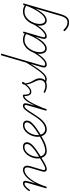

<svg xmlns="http://www.w3.org/2000/svg" viewBox="1354 -2410 1574 4323"><g transform="rotate(-90 2141.5 -248.0)"><path d="M497 17Q478 17 464.5 10.5Q451 4 444 -9.5Q437 -23 437.5 -45.5Q438 -68 447 -98L520 -345Q535 -394 534 -424.5Q533 -455 517.5 -469.5Q502 -484 475 -484Q444 -484 403 -464.5Q362 -445 315 -397.5Q268 -350 218.5 -267.5Q169 -185 121 -56L104 0Q103 8 98.5 11.5Q94 15 83 15Q73 15 68 11Q63 7 65 0L181 -402Q194 -444 191.5 -464Q189 -484 168 -484Q149 -484 126 -469.5Q103 -455 78.5 -428.5Q54 -402 28 -366Q24 -360 19 -360Q14 -360 7 -364Q1 -369 0.5 -374Q0 -379 3 -384Q28 -421 57 -452Q86 -483 116 -501Q146 -519 175 -519Q194 -519 206.5 -512.5Q219 -506 226 -492Q233 -478 232 -456.5Q231 -435 222 -404L173 -236Q214 -317 255.5 -371.5Q297 -426 337 -458.5Q377 -491 412.5 -505Q448 -519 476 -519Q512 -519 537 -502.5Q562 -486 570.5 -449.5Q579 -413 560 -350L485 -99Q472 -57 476 -37.5Q480 -18 506 -18Q514 -18 517.5 -12.5Q521 -7 520 -0.5Q519 6 513 11.5Q507 17 497 17Z M495 17Q486 17 482.5 11.5Q479 6 480.5 -0.5Q482 -7 488.5 -12.5Q495 -18 507 -18Q522 -18 549.5 -28Q577 -38 624.5 -65Q672 -92 746 -139Q752 -143 757.5 -140.5Q763 -138 766 -132Q769 -126 767.5 -119Q766 -112 759 -108Q683 -59 632 -31.5Q581 -4 549 6.5Q517 17 495 17Z M753 -141Q839 -193 897.5 -235Q956 -277 992 -311.5Q1028 -346 1044.5 -374.5Q1061 -403 1061 -428Q1061 -454 1045 -469.5Q1029 -485 996 -485Q946 -485 905 -457.5Q864 -430 834.5 -386Q805 -342 789 -291Q773 -240 773 -193Q773 -152 783 -119.5Q793 -87 811 -64.5Q829 -42 853 -30Q877 -18 907 -18Q914 -18 916.5 -12.5Q919 -7 917 -0.5Q915 6 910.5 11.5Q906 17 900 17Q845 17 808.5 -12Q772 -41 753.5 -88Q735 -135 735 -191Q735 -245 754 -302.5Q773 -360 808 -409Q843 -458 891.5 -488.5Q940 -519 1000 -519Q1038 -519 1060.5 -505.5Q1083 -492 1092 -471.5Q1101 -451 1101 -430Q1101 -397 1082.5 -363Q1064 -329 1024 -291.5Q984 -254 921 -209.5Q858 -165 769 -110Z M899 17Q890 17 886 11.5Q882 6 882.5 -1Q883 -8 889.5 -13Q896 -18 906 -18Q973 -18 1054.5 -49.5Q1136 -81 1239 -145L1251 -113Q1183 -70 1122 -40.5Q1061 -11 1005.5 3Q950 17 899 17Z M1241 -141Q1327 -193 1385.5 -235Q1444 -277 1480 -311.5Q1516 -346 1532.5 -374.5Q1549 -403 1549 -428Q1549 -454 1533 -469.5Q1517 -485 1484 -485Q1434 -485 1393 -457.5Q1352 -430 1322.5 -386Q1293 -342 1277 -291Q1261 -240 1261 -193Q1261 -152 1271 -119.5Q1281 -87 1299 -64.5Q1317 -42 1341 -30Q1365 -18 1395 -18Q1402 -18 1404.5 -12.5Q1407 -7 1405 -0.5Q1403 6 1398.5 11.5Q1394 17 1388 17Q1333 17 1296.5 -12Q1260 -41 1241.5 -88Q1223 -135 1223 -191Q1223 -245 1242 -302.5Q1261 -360 1296 -409Q1331 -458 1379.5 -488.5Q1428 -519 1488 -519Q1526 -519 1548.5 -505.5Q1571 -492 1580 -471.5Q1589 -451 1589 -430Q1589 -397 1570.5 -363Q1552 -329 1512 -291.5Q1472 -254 1409 -209.5Q1346 -165 1257 -110Z M1388 17Q1379 17 1374.5 11.5Q1370 6 1370.5 -0.5Q1371 -7 1377.5 -12.5Q1384 -18 1395 -18Q1425 -18 1459.5 -31Q1494 -44 1531 -72.5Q1568 -101 1609.5 -149Q1651 -197 1693 -267Q1743 -347 1776.5 -396.5Q1810 -446 1834 -472.5Q1858 -499 1878 -509Q1898 -519 1921 -519Q1932 -519 1933.5 -513.5Q1935 -508 1932 -501.5Q1929 -495 1924.5 -489.5Q1920 -484 1918 -484Q1902 -484 1887.5 -476.5Q1873 -469 1853 -445.5Q1833 -422 1801 -375Q1769 -328 1719 -248Q1683 -190 1649 -146Q1615 -102 1581.5 -71Q1548 -40 1516 -20.5Q1484 -1 1452.5 8Q1421 17 1388 17Z M1830 15Q1820 15 1815 11Q1810 7 1812 0L1928 -402Q1941 -444 1938.5 -464Q1936 -484 1915 -484Q1907 -484 1902.5 -489.5Q1898 -495 1899.5 -501.5Q1901 -508 1907 -513.5Q1913 -519 1921 -519Q1941 -519 1953.5 -512.5Q1966 -506 1972.5 -492Q1979 -478 1978.5 -456.5Q1978 -435 1969 -404L1924 -249Q1965 -335 1996.5 -388Q2028 -441 2054.5 -469Q2081 -497 2104 -508Q2127 -519 2149 -519Q2158 -519 2160.5 -514Q2163 -509 2161.5 -502Q2160 -495 2154 -490Q2148 -485 2139 -485Q2115 -485 2087.5 -459.5Q2060 -434 2026.5 -382.5Q1993 -331 1955.5 -254Q1918 -177 1874 -72L1851 0Q1850 8 1845.5 11.5Q1841 15 1830 15Z M2238 -330Q2204 -330 2182.5 -347Q2161 -364 2151 -398Q2141 -432 2140 -485L2149 -519Q2160 -519 2166 -515Q2172 -511 2172 -503Q2173 -450 2179 -418.5Q2185 -387 2200.5 -374Q2216 -361 2240 -361Q2267 -361 2293 -377Q2319 -393 2346.5 -420Q2374 -447 2401 -481Q2406 -487 2410.5 -486Q2415 -485 2418 -480.5Q2421 -476 2421.5 -470.5Q2422 -465 2418 -460Q2389 -423 2359.5 -394Q2330 -365 2300 -347.5Q2270 -330 2238 -330Z M2525 17Q2513 17 2499.5 14.5Q2486 12 2471 7.5Q2456 3 2440 -4L2469 -27Q2480 -23 2491.5 -21Q2503 -19 2513.5 -18.5Q2524 -18 2535 -18Q2544 -18 2548.5 -12.5Q2553 -7 2551.5 -0.5Q2550 6 2543 11.5Q2536 17 2525 17ZM2370 19Q2331 19 2292 8.5Q2253 -2 2222 -22Q2214 -27 2213.5 -34Q2213 -41 2219 -46Q2226 -54 2230.5 -54Q2235 -54 2244 -49Q2277 -31 2308 -23Q2339 -15 2372 -15Q2434 -15 2467 -48Q2500 -81 2500 -137Q2500 -163 2492.5 -187Q2485 -211 2473.5 -236Q2462 -261 2449 -288Q2436 -315 2424.5 -344Q2413 -373 2406 -407Q2399 -441 2399 -481Q2399 -513 2413 -526.5Q2427 -540 2442 -540Q2451 -540 2455 -535.5Q2459 -531 2459 -524Q2459 -515 2451 -500Q2443 -485 2425 -462Q2430 -424 2439.5 -392.5Q2449 -361 2462 -336Q2475 -311 2489 -288.5Q2503 -266 2514.5 -243Q2526 -220 2533 -194.5Q2540 -169 2540 -137Q2540 -67 2494.5 -24Q2449 19 2370 19Z M2525 17Q2516 17 2512.5 11.5Q2509 6 2510.5 -0.5Q2512 -7 2518.5 -12.5Q2525 -18 2537 -18Q2562 -18 2595.5 -41.5Q2629 -65 2673 -117.5Q2717 -170 2775 -255.5Q2833 -341 2907 -467Q2910 -475 2917 -474.5Q2924 -474 2928.5 -468Q2933 -462 2928 -454Q2857 -329 2798 -239.5Q2739 -150 2691.5 -93.5Q2644 -37 2603 -10Q2562 17 2525 17Z M2848 17Q2828 17 2814 10Q2800 3 2792 -10.5Q2784 -24 2784 -46Q2784 -68 2793 -99L3056 -1000Q3058 -1008 3063 -1011.5Q3068 -1015 3078 -1015Q3088 -1015 3092.5 -1011Q3097 -1007 3094 -998L2832 -101Q2820 -59 2824 -38.5Q2828 -18 2859 -18Q2868 -18 2871.5 -12.5Q2875 -7 2872.5 -0.5Q2870 6 2864.5 11.5Q2859 17 2848 17Z M2849 17Q2840 17 2836.5 11.5Q2833 6 2834.5 -0.5Q2836 -7 2842.5 -12.5Q2849 -18 2861 -18Q2886 -18 2919 -39Q2952 -60 2988.5 -98Q3025 -136 3062 -189Q3099 -242 3132 -305Q3135 -312 3141 -312Q3147 -312 3151.5 -307Q3156 -302 3153 -295Q3122 -230 3084.5 -173.5Q3047 -117 3007.5 -74Q2968 -31 2928 -7Q2888 17 2849 17Z M3208 17Q3173 17 3146 -2Q3119 -21 3105 -57Q3091 -93 3091 -141Q3091 -186 3105 -237Q3119 -288 3145.5 -338Q3172 -388 3211 -429.5Q3250 -471 3300 -495Q3350 -519 3412 -519Q3447 -519 3484 -507.5Q3521 -496 3553 -474L3543 -443Q3502 -468 3468.5 -476Q3435 -484 3406 -484Q3356 -484 3313 -463Q3270 -442 3236 -406Q3202 -370 3178 -325Q3154 -280 3141.5 -232.5Q3129 -185 3129 -142Q3129 -106 3138 -78Q3147 -50 3166 -34Q3185 -18 3213 -18Q3256 -18 3307 -60Q3358 -102 3414.5 -187.5Q3471 -273 3524 -403L3535 -362Q3478 -230 3422 -146Q3366 -62 3312.5 -22.5Q3259 17 3208 17ZM3485 17Q3467 17 3454 10.5Q3441 4 3434 -9.5Q3427 -23 3427.5 -45.5Q3428 -68 3436 -98L3552 -500Q3554 -508 3559.5 -511.5Q3565 -515 3574 -515Q3585 -515 3589 -509.5Q3593 -504 3590 -495L3474 -99Q3462 -57 3466 -37.5Q3470 -18 3496 -18Q3504 -18 3507 -12.5Q3510 -7 3509 -0.5Q3508 6 3501.5 11.5Q3495 17 3485 17Z M3484 17Q3475 17 3471.5 11.5Q3468 6 3469.5 -0.5Q3471 -7 3477.5 -12.5Q3484 -18 3496 -18Q3521 -18 3554 -39Q3587 -60 3623.5 -98Q3660 -136 3697 -189Q3734 -242 3767 -305Q3770 -312 3776 -312Q3782 -312 3786.5 -307Q3791 -302 3788 -295Q3757 -230 3719.5 -173.5Q3682 -117 3642.5 -74Q3603 -31 3563 -7Q3523 17 3484 17Z M3796 519Q3740 519 3693.5 493.5Q3647 468 3607 425Q3602 419 3602.5 412Q3603 405 3610 399Q3618 391 3623.5 391.5Q3629 392 3633 397Q3672 438 3712 461Q3752 484 3800 484Q3843 484 3871 463.5Q3899 443 3918 403.5Q3937 364 3953 304L4112 -241Q4065 -152 4019.5 -94Q3974 -36 3930 -9.5Q3886 17 3843 17Q3808 17 3781 -2Q3754 -21 3740 -57Q3726 -93 3726 -141Q3726 -188 3739.5 -239.5Q3753 -291 3780 -341Q3807 -391 3846.5 -431.5Q3886 -472 3936.5 -495.5Q3987 -519 4048 -519Q4080 -519 4116 -509Q4152 -499 4181 -479L4187 -500Q4189 -508 4194 -511.5Q4199 -515 4208 -515Q4220 -515 4223.5 -509Q4227 -503 4224 -494L3992 308Q3973 377 3948.5 424.5Q3924 472 3888.5 495.5Q3853 519 3796 519ZM3849 -18Q3892 -18 3942.5 -59Q3993 -100 4047.5 -183.5Q4102 -267 4156 -393L4172 -446Q4133 -471 4101 -477.5Q4069 -484 4041 -484Q3991 -484 3948.5 -463Q3906 -442 3872 -406Q3838 -370 3814 -325Q3790 -280 3777.5 -232.5Q3765 -185 3765 -142Q3765 -106 3774 -78Q3783 -50 3801.5 -34Q3820 -18 3849 -18Z"/></g></svg>

Font: Playwrite AU QLD Thin
Style: Regular
Weight: 250
Designer: Veronika Burian, José Scaglione
Foundry: TypeTogether
Version: Version 1.002